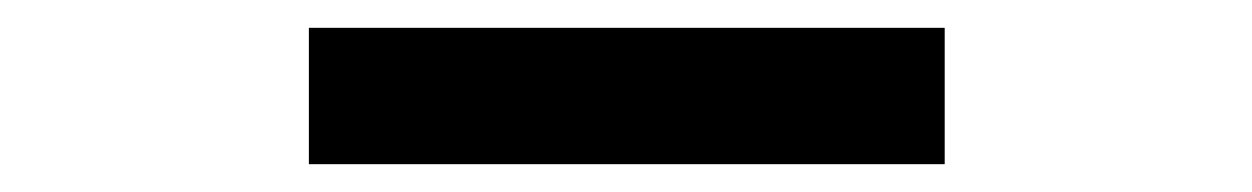

<svg xmlns="http://www.w3.org/2000/svg" viewBox="-20 -373 900 138"><path d="M202 -255V-353H659V-255Z"/></svg>

Font: Trispace SemiExpanded Medium
Style: Regular
Weight: 500
Width: 6
Designer: Tyler Finck
Foundry: Etcetera Type Company
Version: Version 1.210; ttfautohint (v1.8.3)